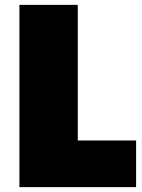

<svg xmlns="http://www.w3.org/2000/svg" viewBox="-20 -770 586 790"><path d="M540 -192H300V-750H60V0H540Z"/></svg>

Font: Black Han Sans
Style: Regular
Weight: 400
Width: 7
Designer: ZESSTYPE
Foundry: ZESSTYPE
Version: Version 1.00